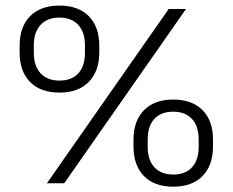

<svg xmlns="http://www.w3.org/2000/svg" viewBox="-20 -672 854 704"><path d="M152 0 598.5 -639H662L215.5 0ZM615 12.5Q545.5 12.5 507.5 -26.8Q469.5 -66 469.5 -135V-160Q469.5 -228.5 507.8 -267.8Q546 -307 615 -307Q684.5 -307 722.8 -268Q761 -229 761 -160V-135Q761 -66 722.8 -26.8Q684.5 12.5 615 12.5ZM615 -32Q659.5 -32 684 -58.5Q708.5 -85 708.5 -134V-160Q708.5 -209.5 683.8 -236Q659 -262.5 615 -262.5Q570.5 -262.5 546 -236Q521.5 -209.5 521.5 -160V-134Q521.5 -85 546.2 -58.5Q571 -32 615 -32ZM198 -332.5Q128.5 -332.5 90.2 -371.5Q52 -410.5 52 -479.5V-504.5Q52 -573.5 90.2 -612.5Q128.5 -651.5 198 -651.5Q267.5 -651.5 305.8 -612.5Q344 -573.5 344 -504.5V-479.5Q344 -411 305.5 -371.8Q267 -332.5 198 -332.5ZM198 -376.5Q242.5 -376.5 267 -403Q291.5 -429.5 291.5 -479V-505.5Q291.5 -554 266.8 -580.8Q242 -607.5 198 -607.5Q153.5 -607.5 128.8 -580.8Q104 -554 104 -505.5V-479Q104 -429.5 129 -403Q154 -376.5 198 -376.5Z"/></svg>

Font: Anek Gujarati SemiExpanded Light
Style: Regular
Weight: 300
Width: 6
Designer: Mrunmayee Ghaisas (Gujarati), Yesha Goshar (Latin)
Foundry: Ek Type
Version: Version 1.003